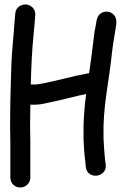

<svg xmlns="http://www.w3.org/2000/svg" viewBox="-20 -753 563 855"><path d="M115 38V-120C115 -141.3 114.7 -163.3 114 -192.3C114 -218.2 114.3 -246.1 115 -275.7C115 -280 115 -282.6 115.1 -287H140C162.1 -287 185 -293.9 198.2 -296.4C254.3 -307.1 309.6 -323.6 363.9 -334.6C357.7 -290.4 353.6 -246.7 352 -195.4V-134.5C353.3 -99.8 355.7 -62.9 360.2 -31.1L362.1 -9.3C369.5 49.9 458 37.4 450.8 -20.3L447.8 -41C445.3 -68.2 442.3 -104.4 441 -135.5V-193.6C444.7 -311.2 467.5 -403.4 478.9 -521.3C485.4 -574.3 491 -596.9 497.8 -644.5C497.9 -645.3 498 -646.9 498 -648V-653.3C501.5 -710.2 419.6 -720.8 410 -660.9L406.5 -639.9C401.9 -619.6 400.3 -608.1 398.2 -589.9C392.3 -540.2 384.9 -480.4 376.8 -426.9C376.8 -426.9 374.7 -426.6 374.7 -426.6L362.7 -424.6C301.1 -413.4 238.6 -394.6 180.8 -383.6C167.6 -381 150.2 -377 140 -377H117.2C118.9 -452.3 122.4 -527.3 128.9 -592.6C132.4 -628.5 134.1 -646.3 135.9 -672.2L136.9 -685.2C139.5 -714.5 116.4 -731.7 95.9 -733.1C77.5 -734.3 50.1 -722.3 48.1 -693.8L47.1 -680.6C46 -672.5 44.7 -659.8 44 -648.4C40.7 -587.5 32.9 -532 30.5 -462.3C27.6 -374.3 25 -281.2 25 -191.7C25.7 -163.9 26 -140.5 26 -120V38C26 62.3 45.7 82 70 82C93.1 82 115 64 115 38Z"/></svg>

Font: Just Breathe
Style: Bd
Weight: 400
Foundry: Cannot Into Space Fonts
Version: Version 0.72